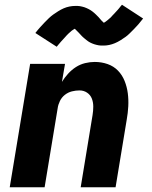

<svg xmlns="http://www.w3.org/2000/svg" viewBox="-20 -789 640 809"><path d="M21 0 107 -520H254L241 -444Q252 -462 267 -478.5Q282 -495 300 -506.5Q318 -518 338.5 -523Q359 -528 379 -528Q408 -528 433.5 -519Q459 -510 477 -491.5Q495 -473 505 -448Q515 -423 518.5 -396Q522 -369 520.5 -341Q519 -313 514 -285L467 0H320L370 -304Q373 -322 373 -340Q373 -358 367 -373.5Q361 -389 347 -398.5Q333 -408 315 -408Q299 -408 283 -404Q267 -400 253.5 -389.5Q240 -379 232.5 -363.5Q225 -348 223 -333L168 0ZM219 -592 129 -650Q139 -663 149 -674Q159 -685 168 -694.5Q177 -704 186 -712.5Q195 -721 204 -727.5Q213 -734 225 -741.5Q237 -749 248.5 -754Q260 -759 272.5 -761.5Q285 -764 297 -764Q302 -764 307 -764Q312 -764 317 -763Q322 -762 326.5 -761Q331 -760 335.5 -758.5Q340 -757 344.5 -755Q349 -753 353 -751Q357 -749 361 -746.5Q365 -744 369 -741Q373 -738 377 -734.5Q381 -731 384 -728Q387 -725 390 -722Q393 -719 395.5 -716.5Q398 -714 401.5 -709.5Q405 -705 408.5 -701.5Q412 -698 415 -695.5Q418 -693 418 -691Q418 -690 417 -690H414Q414 -691 417.5 -693Q421 -695 424 -697Q427 -699 430 -701.5Q433 -704 435 -705.5Q437 -707 439 -709Q441 -711 443 -712.5Q445 -714 447 -716Q449 -718 451 -720.5Q453 -723 455.5 -725.5Q458 -728 460.5 -730.5Q463 -733 465.5 -736Q468 -739 471 -742Q474 -745 476.5 -748Q479 -751 482 -754.5Q485 -758 487.5 -761.5Q490 -765 494 -769L583 -711Q573 -698 563.5 -687Q554 -676 544.5 -666.5Q535 -657 526.5 -648.5Q518 -640 509 -633.5Q500 -627 488 -619.5Q476 -612 464 -607Q452 -602 440 -599.5Q428 -597 416 -597Q411 -597 406 -597Q401 -597 396 -598Q391 -599 386.5 -600Q382 -601 377.5 -602.5Q373 -604 368 -606Q363 -608 359.5 -610Q356 -612 352 -614.5Q348 -617 344 -620.5Q340 -624 336 -627Q332 -630 329 -633Q326 -636 323 -639Q320 -642 317.5 -645Q315 -648 311 -652Q307 -656 303.5 -659.5Q300 -663 297 -666Q294 -669 295 -670Q295 -671 296 -671H299Q299 -670 295.5 -668Q292 -666 288.5 -664Q285 -662 282 -659.5Q279 -657 277.5 -655.5Q276 -654 273.5 -652Q271 -650 269.5 -648.5Q268 -647 266 -645Q264 -643 261.5 -640.5Q259 -638 257 -635.5Q255 -633 252.5 -630.5Q250 -628 247.5 -625Q245 -622 242 -619Q239 -616 236.5 -613Q234 -610 231 -606.5Q228 -603 225 -599.5Q222 -596 219 -592Z"/></svg>

Font: Iosevka Heavy Extended
Style: Italic
Weight: 900
Width: 7
Italic angle: -9°
Monospace: yes
Designer: Belleve Invis
Foundry: Belleve Invis
Version: Version 32.5.0; ttfautohint (v1.8.4)